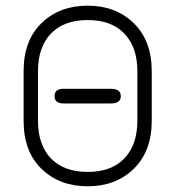

<svg xmlns="http://www.w3.org/2000/svg" viewBox="-20 -650 620 679"><path d="M373 -335.9Q407.2 -335.9 407.2 -310.1Q407.2 -284.2 373 -284.2H204.1Q172.9 -284.2 172.9 -310.1Q172.9 -335.9 204.1 -335.9ZM63.5 -222.7V-398.4Q63.5 -506.8 127 -568.4Q190.4 -629.9 290 -629.9Q389.6 -629.9 453.1 -567.9Q516.6 -505.9 516.6 -398.4V-222.7Q516.6 -115.2 453.1 -53.2Q389.6 8.8 290 8.8Q190.4 8.8 127 -52.7Q63.5 -114.3 63.5 -222.7ZM114.3 -397.5V-223.6Q114.3 -137.7 160.2 -89.8Q206.1 -42 290 -42Q374 -42 419.9 -89.8Q465.8 -137.7 465.8 -223.6V-397.5Q465.8 -483.4 419.9 -531.2Q374 -579.1 290 -579.1Q206.1 -579.1 160.2 -531.2Q114.3 -483.4 114.3 -397.5Z"/></svg>

Font: Jura
Style: Book
Weight: 400
Version: Version 2.5